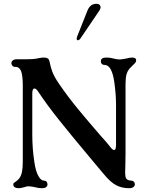

<svg xmlns="http://www.w3.org/2000/svg" viewBox="-20 -981 801 1011"><path d="M50 -10Q50 -15 53.5 -18Q57 -21 62 -24Q66 -27 71 -31Q76 -35 80 -40Q91 -53 95.5 -75Q100 -97 100 -130V-529Q100 -587 90 -609Q80 -630 60 -629H58Q50 -629 45 -635Q40 -641 40 -649Q40 -657 47.5 -663Q55 -669 70 -669H119Q141 -669 157 -670.5Q173 -672 185 -675Q200 -678 211 -678Q237 -678 240 -659Q240 -657 241 -656Q246 -630 255.5 -603.5Q265 -577 292 -538Q338 -471 389 -409Q440 -347 505 -272Q550 -222 556 -213Q564 -202 570 -196.5Q576 -191 581 -191Q591 -191 591 -219V-428Q591 -484 582 -548Q569 -639 531 -639Q521 -639 516 -644.5Q511 -650 511 -659Q511 -678 541 -678Q559 -678 577 -673Q585 -671 593.5 -669.5Q602 -668 612 -668Q619 -668 646 -673Q654 -675 661.5 -676.5Q669 -678 676 -678Q697 -678 697 -663Q697 -657 693 -651.5Q689 -646 679 -637L668 -626Q652 -610 646.5 -590.5Q641 -571 641 -539V-170L640 -108L639 -75Q639 -62 641 -50Q643 -40 651 -35Q659 -30 670 -30Q679 -30 684.5 -24.5Q690 -19 690 -10Q690 -2 682.5 4Q675 10 660 10Q622 10 592 -5.5Q562 -21 525 -66Q515 -79 453 -152Q354 -270 291 -349Q228 -428 180 -500Q170 -515 161 -515Q156 -515 153 -508.5Q150 -502 150 -490V-270Q150 -199 161 -127Q168 -79 182 -54.5Q196 -30 210 -30Q220 -30 225 -24.5Q230 -19 230 -10Q230 -1 222.5 4.5Q215 10 200 10Q185 10 165 5Q156 3 147 1.5Q138 0 129 0Q119 0 107 5Q87 10 80 10Q50 10 50 -10ZM386 -788 440 -924Q448 -944 460 -952.5Q472 -961 488 -961Q503 -961 508 -950.5Q513 -940 503 -925L404 -779Q397 -769 390 -769Q385 -769 384 -774.5Q383 -780 386 -788Z"/></svg>

Font: Raigarh
Style: Regular
Weight: 400
Designer: jaikishan Patel
Foundry: MagicType
Version: Version 1.000;FEAKit 1.0